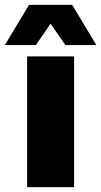

<svg xmlns="http://www.w3.org/2000/svg" viewBox="-56 -773 418 793"><path d="M56 0V-540H250V0ZM-36 -587 64 -753H242L342 -587H214L153 -675L92 -587Z"/></svg>

Font: Geist Black
Style: Regular
Weight: 400
Designer: Basement.studio, Andrés Briganti, Mateo Zaragoza
Foundry: Basement.studio, Vercel, Andrés Briganti, Guido Ferreyra, Mateo Zaragoza
Version: Version 1.401